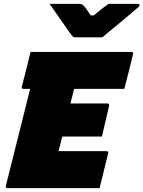

<svg xmlns="http://www.w3.org/2000/svg" viewBox="-20 -967 737 987"><path d="M18 0Q8 0 10 -11L135 -510H100Q95 -510 93 -513.5Q91 -517 92 -521Q105 -570 115 -610.5Q125 -651 137 -700H656Q661 -700 663.5 -696.5Q666 -693 664 -689Q652 -640 642 -599.5Q632 -559 619 -510H361Q359 -502 357 -494Q350 -466 342 -435H533Q538 -435 540 -431.5Q542 -428 541 -424Q532 -384 522.5 -344.5Q513 -305 504 -265H300Q295 -246 290.5 -227.5Q286 -209 281 -190H527Q532 -190 535 -187Q538 -184 536 -179Q525 -134 514 -89.5Q503 -45 492 0ZM506 -775H367Q360 -775 355.5 -778.5Q351 -782 342 -794Q335 -804 316 -831Q297 -858 274.5 -890.5Q252 -923 235 -947H384Q395 -947 400 -945Q405 -943 410 -938Q415 -933 423.5 -921.5Q432 -910 446 -888H462Q488 -910 505 -923Q522 -936 538 -947H688Q699 -947 697 -939Q696 -935 692 -931Q688 -927 672 -914Q659 -902 636 -883Q613 -864 588 -843Q563 -822 540.5 -804Q518 -786 506 -775Z"/></svg>

Font: Recursive Mn Lnr St XBk
Style: Italic
Weight: 1000
Italic angle: -15°
Monospace: yes
Version: Version 1.079;hotconv 1.0.112;makeotfexe 2.5.65598; ttfautoh